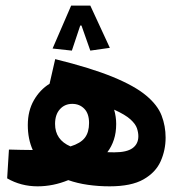

<svg xmlns="http://www.w3.org/2000/svg" viewBox="-20 -657 626 681"><path d="M113.3 3.9Q54.2 3.9 5.4 -24.4L11.7 -126.5Q32.7 -126 53.2 -125.5Q73.7 -125 90.3 -125Q93.3 -125 96.2 -125Q78.6 -164.1 78.6 -213.4Q78.6 -263.7 100.1 -301.3Q121.6 -338.9 155.8 -359.9L175.8 -447.3Q302.7 -416 380.4 -384Q458 -352.1 498.5 -318.1Q539.1 -284.2 553.2 -247.1Q567.4 -210 567.4 -168.9Q567.4 -124.5 549.8 -85Q532.2 -45.4 489 -20.8Q445.8 3.9 368.7 3.9Q328.6 3.9 291.5 -1.5Q254.4 -6.8 222.2 -18.1Q168.5 3.9 113.3 3.9ZM230 -137.7Q266.1 -148.9 281 -168.5Q295.9 -188 295.9 -220.7Q295.9 -253.9 279.1 -271.2Q262.2 -288.6 236.3 -288.6Q209.5 -288.6 192.4 -269.5Q175.3 -250.5 175.3 -217.3Q175.3 -161.1 230 -137.7ZM360.8 -117.2Q372.6 -116.7 385.3 -116.7Q429.7 -116.7 450.2 -131.6Q470.7 -146.5 470.7 -173.8Q470.7 -187 465.8 -201.9Q460.9 -216.8 442.9 -233.4Q424.8 -250 384.8 -268.1Q392.1 -242.7 392.1 -217.3Q392.1 -186.5 384 -161.9Q376 -137.2 360.8 -117.2ZM300.3 -637.2 369.6 -487.3 300.3 -477.5 269 -566.4H264.6L234.9 -477.5L166.5 -484.9L232.4 -637.2Z"/></svg>

Font: Cascadia Code SemiBold
Style: Regular
Weight: 600
Monospace: yes
Designer: Aaron Bell
Foundry: Saja Typeworks
Version: Version 2404.023; ttfautohint (v1.8.4)